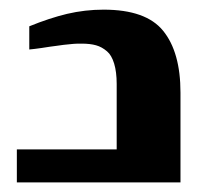

<svg xmlns="http://www.w3.org/2000/svg" viewBox="-20 -380 440 400"><path d="M195.8 -359.9Q284.2 -359.9 319.8 -315.9Q356 -271.5 356 -187V0H15.1V-68.8H223.1V-205.1Q223.1 -230 217.8 -247.6Q212.4 -265.1 203.1 -272.9Q192.4 -282.2 180.2 -285.6Q168 -289.1 149.9 -289.1Q138.2 -289.1 132.8 -288.6Q116.7 -287.1 112.8 -286.6Q108.9 -286.1 99.1 -284.7Q89.4 -283.2 84 -282.7Q81.5 -282.2 66.4 -280Q51.3 -277.8 41 -276.9V-325.2Q83 -342.3 119.6 -351.1Q157.2 -359.9 195.8 -359.9Z"/></svg>

Font: SimahzazaarabicW05-SemiBold
Style: Regular
Weight: 600
Designer: Ahmed zaza
Foundry: Ahmed zaza
Version: Version 1.001